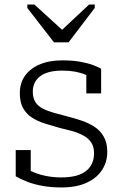

<svg xmlns="http://www.w3.org/2000/svg" viewBox="-20 -812 538 843"><path d="M217 -626H281L396 -777V-792H371L229 -659L276 -660L131 -792H100V-777ZM393 -139Q393 -168 380.5 -186.5Q368 -205 346 -217Q324 -229 297 -236.5Q270 -244 240 -251Q208 -260 177.5 -269.5Q147 -279 121.5 -295Q96 -311 81.5 -337Q67 -363 67 -403Q67 -447 89.5 -479Q112 -511 154 -529Q196 -547 254 -547Q298 -547 331.5 -541Q365 -535 388 -526.5Q411 -518 424 -510V-402H359V-498Q365 -496 370 -493Q375 -490 378.5 -486Q382 -482 384.5 -476Q387 -470 388 -463Q374 -476 354 -484.5Q334 -493 309 -497.5Q284 -502 254 -502Q188 -502 156 -477Q124 -452 124 -410Q124 -381 136 -363Q148 -345 169 -334.5Q190 -324 217.5 -316.5Q245 -309 275 -301Q307 -293 338 -282.5Q369 -272 394.5 -255.5Q420 -239 435.5 -212Q451 -185 451 -145Q451 -101 428 -65.5Q405 -30 360 -9.5Q315 11 250 11Q206 11 168.5 4.5Q131 -2 101 -13.5Q71 -25 49 -38V-153H115V-27Q105 -33 99 -39.5Q93 -46 90 -52.5Q87 -59 86.5 -65.5Q86 -72 87 -78Q105 -65 129.5 -55Q154 -45 184.5 -39Q215 -33 250 -33Q297 -33 328.5 -45Q360 -57 376.5 -81Q393 -105 393 -139Z"/></svg>

Font: Roboto Serif 20pt ExtraLight
Style: Regular
Weight: 250
Version: Version 1.008